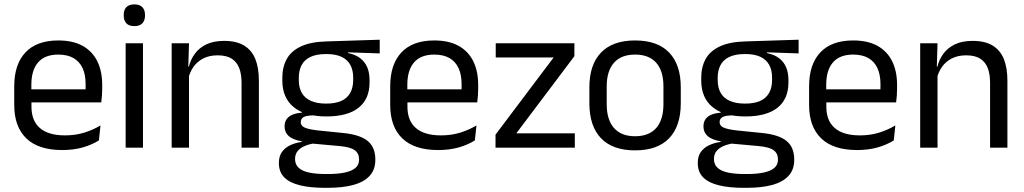

<svg xmlns="http://www.w3.org/2000/svg" viewBox="-20 -690 4786 897"><path d="M271 11Q159.5 11 103 -43.5Q46.5 -98 46.5 -199.5V-286.5Q46.5 -389.5 99 -445.2Q151.5 -501 252.5 -501Q320.5 -501 366 -475.8Q411.5 -450.5 434.5 -404Q457.5 -357.5 457.5 -293V-275Q457.5 -259 456.2 -243Q455 -227 453 -211.5H378.5Q379.5 -235.5 379.8 -257Q380 -278.5 380 -296.5Q380 -341 365.8 -371.8Q351.5 -402.5 323.2 -418.8Q295 -435 252.5 -435Q189.5 -435 158 -398.5Q126.5 -362 126.5 -294V-247.5L127 -237.5V-191Q127 -160.5 136 -136Q145 -111.5 164.2 -93.8Q183.5 -76 213.2 -66.8Q243 -57.5 284 -57.5Q331.5 -57.5 372.5 -70Q413.5 -82.5 449.5 -104L442 -34Q409.5 -13.5 366.5 -1.2Q323.5 11 271 11ZM89 -211.5V-272.5H436V-211.5Z M567 0V-488H648V0ZM607.5 -568Q582.5 -568 570.2 -581.2Q558 -594.5 558 -617.5V-620Q558 -643.5 570.2 -656.5Q582.5 -669.5 607.5 -669.5Q632.5 -669.5 645 -656.5Q657.5 -643.5 657.5 -620V-617.5Q657.5 -594 645 -581Q632.5 -568 607.5 -568Z M1108.5 0V-303.5Q1108.5 -343 1097.8 -371.5Q1087 -400 1062.8 -415.8Q1038.5 -431.5 996.5 -431.5Q958 -431.5 929.8 -417Q901.5 -402.5 884 -377.8Q866.5 -353 859.5 -321.5L845 -379H862.5Q870.5 -412 890.5 -439.2Q910.5 -466.5 944.2 -482.8Q978 -499 1027 -499Q1085 -499 1120.8 -477Q1156.5 -455 1173 -413.8Q1189.5 -372.5 1189.5 -312.5V0ZM782 0V-488H863L859.5 -371L863 -366.5V0Z M1505 -146Q1405.5 -146 1352.2 -189.5Q1299 -233 1299 -314V-326.5Q1299 -377 1319.8 -414.5Q1340.5 -452 1386 -473.2Q1431.5 -494.5 1505 -496.5L1754 -504.5V-440.5L1607 -445.5L1606.5 -442Q1641 -435 1663 -418Q1685 -401 1695.8 -375.5Q1706.5 -350 1706.5 -316V-305Q1706.5 -227.5 1655.5 -186.8Q1604.5 -146 1505 -146ZM1501.5 123H1513Q1558 123 1590.2 116.2Q1622.5 109.5 1640 95Q1657.5 80.5 1657.5 56.5V54.5Q1657.5 26.5 1637.2 11.8Q1617 -3 1568 -7.5L1430 -20L1453 -21Q1425 -17 1403.8 -8Q1382.5 1 1370.5 15.8Q1358.5 30.5 1358.5 52.5V53.5Q1358.5 79 1376 94.5Q1393.5 110 1425.5 116.5Q1457.5 123 1501.5 123ZM1497 187.5Q1431 187.5 1383.2 176.2Q1335.5 165 1309.2 139.8Q1283 114.5 1283 72V70Q1283 40 1297.2 20Q1311.5 0 1335.8 -11.5Q1360 -23 1390 -27L1389.5 -30Q1348.5 -37 1329 -54.2Q1309.5 -71.5 1309.5 -99V-99.5Q1309.5 -118.5 1318.2 -132Q1327 -145.5 1344.8 -153.5Q1362.5 -161.5 1390 -163.5V-173.5L1483 -150L1445 -151Q1411 -150.5 1398 -142.8Q1385 -135 1385 -119.5V-119Q1385 -102.5 1403.5 -94Q1422 -85.5 1466.5 -80.5L1585 -68.5Q1662.5 -60.5 1698 -31.2Q1733.5 -2 1733.5 55V57.5Q1733.5 103 1706.5 132Q1679.5 161 1630 174.2Q1580.5 187.5 1511.5 187.5ZM1504 -206Q1546 -206 1573.8 -218.2Q1601.5 -230.5 1615.8 -255.2Q1630 -280 1630 -316V-328Q1630 -363 1616.2 -387.5Q1602.5 -412 1575 -424.8Q1547.5 -437.5 1506 -437.5H1503Q1458 -437.5 1429.8 -423.8Q1401.5 -410 1388.8 -385.2Q1376 -360.5 1376 -327.5V-316Q1376 -280 1390.2 -255.5Q1404.5 -231 1433 -218.5Q1461.5 -206 1504 -206Z M2027.5 11Q1916 11 1859.5 -43.5Q1803 -98 1803 -199.5V-286.5Q1803 -389.5 1855.5 -445.2Q1908 -501 2009 -501Q2077 -501 2122.5 -475.8Q2168 -450.5 2191 -404Q2214 -357.5 2214 -293V-275Q2214 -259 2212.8 -243Q2211.5 -227 2209.5 -211.5H2135Q2136 -235.5 2136.2 -257Q2136.5 -278.5 2136.5 -296.5Q2136.5 -341 2122.2 -371.8Q2108 -402.5 2079.8 -418.8Q2051.5 -435 2009 -435Q1946 -435 1914.5 -398.5Q1883 -362 1883 -294V-247.5L1883.5 -237.5V-191Q1883.5 -160.5 1892.5 -136Q1901.5 -111.5 1920.8 -93.8Q1940 -76 1969.8 -66.8Q1999.5 -57.5 2040.5 -57.5Q2088 -57.5 2129 -70Q2170 -82.5 2206 -104L2198.5 -34Q2166 -13.5 2123 -1.2Q2080 11 2027.5 11ZM1845.5 -211.5V-272.5H2192.5V-211.5Z M2665.5 -67V0H2295V-61L2566.5 -421.5H2296V-488H2663.5V-427.5L2392 -67Z M2947 12.5Q2842 12.5 2787.8 -44.2Q2733.5 -101 2733.5 -207.5V-282Q2733.5 -388 2788 -444.5Q2842.5 -501 2947 -501Q3052 -501 3106.2 -444.5Q3160.5 -388 3160.5 -282V-207.5Q3160.5 -101 3106.2 -44.2Q3052 12.5 2947 12.5ZM2947 -53.5Q3012 -53.5 3045.8 -92Q3079.5 -130.5 3079.5 -203V-286.5Q3079.5 -358.5 3045.8 -396.8Q3012 -435 2947 -435Q2882.5 -435 2848.5 -396.8Q2814.5 -358.5 2814.5 -286.5V-203Q2814.5 -130.5 2848.5 -92Q2882.5 -53.5 2947 -53.5Z M3462 -146Q3362.5 -146 3309.2 -189.5Q3256 -233 3256 -314V-326.5Q3256 -377 3276.8 -414.5Q3297.5 -452 3343 -473.2Q3388.5 -494.5 3462 -496.5L3711 -504.5V-440.5L3564 -445.5L3563.5 -442Q3598 -435 3620 -418Q3642 -401 3652.8 -375.5Q3663.5 -350 3663.5 -316V-305Q3663.5 -227.5 3612.5 -186.8Q3561.5 -146 3462 -146ZM3458.5 123H3470Q3515 123 3547.2 116.2Q3579.5 109.5 3597 95Q3614.5 80.5 3614.5 56.5V54.5Q3614.5 26.5 3594.2 11.8Q3574 -3 3525 -7.5L3387 -20L3410 -21Q3382 -17 3360.8 -8Q3339.5 1 3327.5 15.8Q3315.5 30.5 3315.5 52.5V53.5Q3315.5 79 3333 94.5Q3350.5 110 3382.5 116.5Q3414.5 123 3458.5 123ZM3454 187.5Q3388 187.5 3340.2 176.2Q3292.5 165 3266.2 139.8Q3240 114.5 3240 72V70Q3240 40 3254.2 20Q3268.5 0 3292.8 -11.5Q3317 -23 3347 -27L3346.5 -30Q3305.5 -37 3286 -54.2Q3266.5 -71.5 3266.5 -99V-99.5Q3266.5 -118.5 3275.2 -132Q3284 -145.5 3301.8 -153.5Q3319.5 -161.5 3347 -163.5V-173.5L3440 -150L3402 -151Q3368 -150.5 3355 -142.8Q3342 -135 3342 -119.5V-119Q3342 -102.5 3360.5 -94Q3379 -85.5 3423.5 -80.5L3542 -68.5Q3619.5 -60.5 3655 -31.2Q3690.5 -2 3690.5 55V57.5Q3690.5 103 3663.5 132Q3636.5 161 3587 174.2Q3537.5 187.5 3468.5 187.5ZM3461 -206Q3503 -206 3530.8 -218.2Q3558.5 -230.5 3572.8 -255.2Q3587 -280 3587 -316V-328Q3587 -363 3573.2 -387.5Q3559.5 -412 3532 -424.8Q3504.5 -437.5 3463 -437.5H3460Q3415 -437.5 3386.8 -423.8Q3358.5 -410 3345.8 -385.2Q3333 -360.5 3333 -327.5V-316Q3333 -280 3347.2 -255.5Q3361.5 -231 3390 -218.5Q3418.5 -206 3461 -206Z M3984.5 11Q3873 11 3816.5 -43.5Q3760 -98 3760 -199.5V-286.5Q3760 -389.5 3812.5 -445.2Q3865 -501 3966 -501Q4034 -501 4079.5 -475.8Q4125 -450.5 4148 -404Q4171 -357.5 4171 -293V-275Q4171 -259 4169.8 -243Q4168.5 -227 4166.5 -211.5H4092Q4093 -235.5 4093.2 -257Q4093.5 -278.5 4093.5 -296.5Q4093.5 -341 4079.2 -371.8Q4065 -402.5 4036.8 -418.8Q4008.5 -435 3966 -435Q3903 -435 3871.5 -398.5Q3840 -362 3840 -294V-247.5L3840.5 -237.5V-191Q3840.5 -160.5 3849.5 -136Q3858.5 -111.5 3877.8 -93.8Q3897 -76 3926.8 -66.8Q3956.5 -57.5 3997.5 -57.5Q4045 -57.5 4086 -70Q4127 -82.5 4163 -104L4155.5 -34Q4123 -13.5 4080 -1.2Q4037 11 3984.5 11ZM3802.5 -211.5V-272.5H4149.5V-211.5Z M4605.5 0V-303.5Q4605.5 -343 4594.8 -371.5Q4584 -400 4559.8 -415.8Q4535.5 -431.5 4493.5 -431.5Q4455 -431.5 4426.8 -417Q4398.5 -402.5 4381 -377.8Q4363.5 -353 4356.5 -321.5L4342 -379H4359.5Q4367.5 -412 4387.5 -439.2Q4407.5 -466.5 4441.2 -482.8Q4475 -499 4524 -499Q4582 -499 4617.8 -477Q4653.5 -455 4670 -413.8Q4686.5 -372.5 4686.5 -312.5V0ZM4279 0V-488H4360L4356.5 -371L4360 -366.5V0Z"/></svg>

Font: Anek Telugu
Style: Regular
Weight: 400
Designer: Omkar Bhoir (Telugu), Yesha Goshar (Latin)
Foundry: Ek Type
Version: Version 1.003